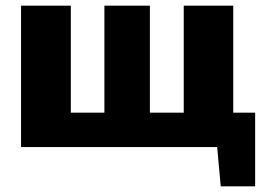

<svg xmlns="http://www.w3.org/2000/svg" viewBox="-20 -517 935 675"><path d="M229 -497V0H54V-497ZM877 -121V0H222L221 -121ZM507 -497V0H347V-497ZM800 -497V0H626V-497ZM877 -5V138H756L743 -5Z"/></svg>

Font: Exo 2 ExtraBold
Style: Regular
Weight: 800
Designer: Natanael Gama
Foundry: Natanael Gama
Version: Version 2.010